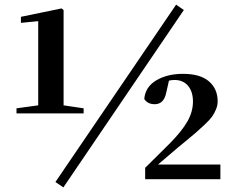

<svg xmlns="http://www.w3.org/2000/svg" viewBox="-20 -769 1029 824"><path d="M735.8 -749 769 -726.1 252 35.2 217.8 12.2ZM338.9 -282.2H50.8V-304.2L144 -316.9V-678.2L69.8 -670.9V-696.8L244.1 -732.9L252.9 -726.1V-316.9L338.9 -304.2ZM658.2 -63H925.8V0H603V-48.8L710 -154.8Q761.2 -207 784.7 -248.5Q808.1 -290 808.1 -333Q808.1 -376 786.9 -400.9Q765.6 -425.8 729 -425.8Q716.8 -425.8 705.1 -422.9L692.9 -369.1Q682.6 -321.8 644 -321.8Q613.3 -321.8 599.1 -344.2Q603.5 -396 650.6 -424.1Q697.8 -452.1 765.1 -452.1Q839.4 -452.1 876.7 -419.9Q914.1 -387.7 914.1 -334Q914.1 -316.9 907.2 -300Q900.4 -283.2 890.4 -269Q880.4 -254.9 858.6 -234.4Q836.9 -213.9 818.8 -198.2Q800.8 -182.6 766.1 -154.3Q751.5 -142.6 744.1 -136.2Z"/></svg>

Font: Noto Serif JP Black
Style: Regular
Weight: 900
Designer: Ryoko NISHIZUKA  (kana & ideographs); Frank Grießhammer (Latin, Greek & Cyrillic); Wenlong ZHANG  (bopomofo); Sandoll Co
Foundry: Adobe Systems Incorporated
Version: Version 1.001;PS 1.001;hotconv 16.6.54;makeotf.lib2.5.65590